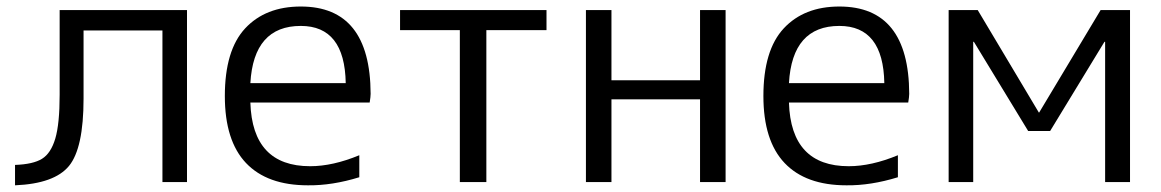

<svg xmlns="http://www.w3.org/2000/svg" viewBox="-20 -550 3508 580"><path d="M160.2 -263.7V-519.5H544.9V0H470.7V-458H232.4V-252Q232.4 -102.5 188.5 -48.8Q144.5 4.9 25.4 9.8V-51.8Q80.1 -53.7 106.9 -70.3Q133.8 -86.9 147 -131.3Q160.2 -175.8 160.2 -263.7Z M1065.4 -14.6Q983.4 10.7 910.2 9.8Q787.1 9.8 723.1 -57.6Q659.2 -125 659.2 -259.8Q659.2 -398.4 720.7 -464.4Q782.2 -530.3 888.7 -530.3Q1098.6 -530.3 1099.6 -266.6Q1099.6 -257.8 1096.7 -240.2H736.3Q742.2 -47.9 917 -47.9Q985.4 -47.9 1065.4 -81.1ZM736.3 -298.8H1024.4Q1021.5 -471.7 888.7 -471.7Q746.1 -471.7 736.3 -298.8Z M1630.9 -459H1449.2V0H1369.1V-459H1188.5V-519.5H1630.9Z M1827.1 -250V0H1750V-519.5H1827.1V-307.6H2094.7V-519.5H2171.9V0H2094.7V-250Z M2692.4 -14.6Q2610.4 10.7 2537.1 9.8Q2414.1 9.8 2350.1 -57.6Q2286.1 -125 2286.1 -259.8Q2286.1 -398.4 2347.7 -464.4Q2409.2 -530.3 2515.6 -530.3Q2725.6 -530.3 2726.6 -266.6Q2726.6 -257.8 2723.6 -240.2H2363.3Q2369.1 -47.9 2543.9 -47.9Q2612.3 -47.9 2692.4 -81.1ZM2363.3 -298.8H2651.4Q2648.4 -471.7 2515.6 -471.7Q2373 -471.7 2363.3 -298.8Z M3393.6 0H3318.4V-423.8H3316.4L3152.3 -154.3H3085.9L2921.9 -423.8H2919.9V0H2845.7V-519.5H2933.6L3118.2 -210H3119.1L3304.7 -519.5H3393.6Z"/></svg>

Font: Mgen+ 1c regular
Style: Regular
Weight: 400
Designer: [Source Han Sans]
Ryoko NISHIZUKA  (kana & ideographs); Paul D. Hunt (Latin, Greek & Cyrillic); Wenlong ZHANG  (bopomofo
Version: Version 1.059.20150602